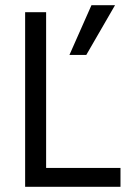

<svg xmlns="http://www.w3.org/2000/svg" viewBox="-20 -721 517 741"><path d="M313 -509H248L333 -701H424ZM445 0H77V-674H158V-73H445Z"/></svg>

Font: Hind Jalandhar
Style: Regular
Weight: 400
Designer: Namrata Goyal
Foundry: Indian Type Foundry
Version: Version 0.702;PS 1.0;hotconv 1.0.81;makeotf.lib2.5.63406